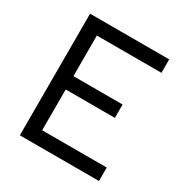

<svg xmlns="http://www.w3.org/2000/svg" viewBox="-161 -820 909 948"><g transform="rotate(30 293.0 -346.5)"><path d="M82 0V-693.4H533.2V-616.7H165V-385.3H445.3V-309.1H165V-76.7H533.2V0Z"/></g></svg>

Font: Cascadia Mono NF SemiLight
Style: Regular
Weight: 350
Monospace: yes
Designer: Aaron Bell
Foundry: Saja Typeworks
Version: Version 2404.023; ttfautohint (v1.8.4)